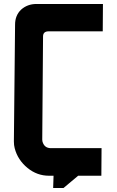

<svg xmlns="http://www.w3.org/2000/svg" viewBox="-20 -886 589 968"><path d="M492 -139 491 0H374L300 62H248L250 0H227Q167 0 119 -39Q69 -80 54 -139Q50 -154 50 -173L56 -762Q56 -808 86 -837Q118 -866 164 -866H499L498 -728H225Q197 -728 197 -702L193 -182Q193 -177 194 -173Q203 -139 237 -139Z"/></svg>

Font: Covid19
Style: Regular
Weight: 400
Designer: Peter Wiegel
Foundry: (c) CAT - Ing. Peter Wiegel.  for Rudolf Maass + Partner GmbH
Version: Version 001.000